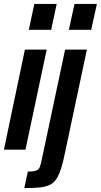

<svg xmlns="http://www.w3.org/2000/svg" viewBox="-23 -763 514 979"><path d="M124 -611 152 -743H266L238 -611ZM-3 0 104 -510H215L107 0ZM328 -611 357 -743H471L442 -611ZM101 196 119 112Q147 112 160.5 107Q174 102 179 90.5Q184 79 188 60L309 -510H420L309 13Q299 64 288 97.5Q277 131 263.5 151Q250 171 229 180.5Q208 190 177 193Q146 196 101 196Z"/></svg>

Font: Saira Condensed SemiBold
Style: Italic
Weight: 600
Width: 3
Italic angle: -12°
Designer: Hector Gatti with collaboration of the Omnibus-Type team
Foundry: Omnibus-Type
Version: Version 1.101